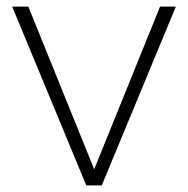

<svg xmlns="http://www.w3.org/2000/svg" viewBox="-20 -563 571 583"><path d="M266 -49 466 -543H514L289 0H242L17 -543H66Z"/></svg>

Font: Fz Poppins ExtLt
Style: Regular
Weight: 200
Designer: Ninad Kale (Devanagari), Jonny Pinhorn (Latin)
Foundry: Indian Type Foundry
Version: Vit hóa bi Vntype.Com & FontZin.Com